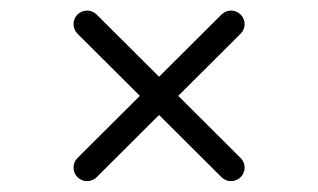

<svg xmlns="http://www.w3.org/2000/svg" viewBox="-20 -441 586 354"><path d="M423.7 -414.1C414 -423.9 398.1 -423.9 388.4 -414.2C299.9 -326 211.4 -237.9 122.9 -149.7C113.1 -140 113.1 -124.1 122.8 -114.4C132.6 -104.6 148.4 -104.5 158.2 -114.3C246.7 -202.4 335.2 -290.6 423.6 -378.8C433.4 -388.5 433.5 -404.3 423.7 -414.1ZM122.9 -378.8C122.9 -378.8 122.9 -378.8 122.9 -378.8C211.4 -290.6 299.9 -202.4 388.4 -114.3C398.1 -104.5 414 -104.6 423.7 -114.4C433.5 -124.1 433.4 -140 423.6 -149.7C423.6 -149.7 423.6 -149.7 423.6 -149.7C335.2 -237.9 246.7 -326 158.2 -414.2C148.4 -423.9 132.6 -423.9 122.8 -414.1C113.1 -404.3 113.1 -388.5 122.9 -378.8Z"/></svg>

Font: FRB American Cursive Guidelines Semibold
Style: Italic
Weight: 600
Italic angle: -25°
Version: Version 2.0;Modular Font Editor K font №1